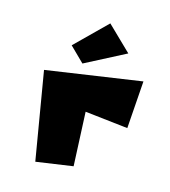

<svg xmlns="http://www.w3.org/2000/svg" viewBox="-95 -702 678 764"><g transform="rotate(15 244.0 -320.5)"><path d="M140 -501 266 -625 366 -528 200 -442ZM59 -378 120 -16 272 -38 262 -260 439 -240 453 -436Z"/></g></svg>

Font: Super Mario
Style: Regular
Weight: 400
Version: Version 1.0